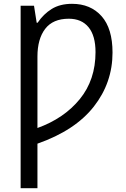

<svg xmlns="http://www.w3.org/2000/svg" viewBox="-20 -745 660 1005"><path d="M357 -725Q454 -725 511.5 -660.5Q569 -596 569 -470Q569 -312 471 -187Q373 -62 176 7V240H88V-715H158L172 -626H177Q207 -671 250.5 -698Q294 -725 357 -725ZM340 -647Q257 -647 216.5 -594Q176 -541 176 -449V-75Q315 -125 397.5 -226Q480 -327 480 -472Q480 -558 443.5 -602.5Q407 -647 340 -647Z"/></svg>

Font: Noto Sans SemiCondensed
Style: Regular
Weight: 400
Width: 4
Designer: Monotype Design Team
Foundry: Monotype Imaging Inc.
Version: Version 2.013; ttfautohint (v1.8.4.7-5d5b)